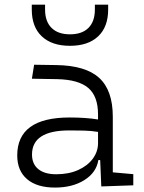

<svg xmlns="http://www.w3.org/2000/svg" viewBox="-20 -803 626 832"><path d="M418.9 4.9 414.1 -109.4H406.2Q397.5 -55.2 345.7 -22.7Q293.9 9.8 218.3 9.8Q140.1 9.8 97.4 -26.6Q54.7 -63 54.7 -129.4Q54.7 -293.9 281.7 -293.9Q316.4 -293.9 347.9 -291.7Q379.4 -289.6 404.8 -285.2V-307.1Q404.8 -386.2 362.3 -422.1Q319.8 -458 228 -460L118.2 -461.9L127.9 -522.5L224.6 -521Q351.6 -519 410.2 -465.1Q468.8 -411.1 468.8 -297.4V-56.2L557.6 -48.3V0ZM404.8 -231.4Q376 -236.3 343 -237.1Q310.1 -237.8 279.8 -237.8Q118.7 -237.8 118.7 -133.3Q118.7 -92.3 146 -70.1Q173.3 -47.9 223.6 -47.9Q277.8 -47.9 318.6 -66.2Q359.4 -84.5 382.1 -115.2Q404.8 -146 404.8 -182.6ZM283.2 -604.5Q204.6 -604.5 161.1 -645.5Q117.7 -686.5 117.7 -761.7V-782.7H175.3V-761.7Q175.3 -710 203.4 -682.1Q231.4 -654.3 283.2 -654.3Q335.4 -654.3 363.3 -682.1Q391.1 -710 391.1 -761.7V-782.7H448.7V-761.7Q448.7 -686.5 405.3 -645.5Q361.8 -604.5 283.2 -604.5Z"/></svg>

Font: CaskaydiaCove NFP Light
Style: Regular
Weight: 300
Designer: Aaron Bell
Foundry: Saja Typeworks
Version: Version 2111.001; VTT 6.35;Nerd Fonts 3.1.1